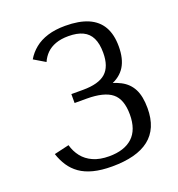

<svg xmlns="http://www.w3.org/2000/svg" viewBox="-134 -839 891 963"><g transform="rotate(-20 311.5 -357.0)"><path d="M301.5 14.8Q244.1 14.8 202 3.9Q160 -7 130.9 -27.6Q101.8 -48.3 82.7 -77.2Q63.7 -106.1 51.8 -142L131.6 -160.6Q141.4 -125.2 163 -97.5Q184.6 -69.9 219.9 -54.1Q255.2 -38.3 305 -38.3Q386.2 -38.3 429.9 -78.5Q473.5 -118.8 473.5 -199.8Q473.5 -281.6 431.6 -315.2Q389.8 -348.8 296.7 -348.8H232.6V-396.4H294.7Q378.6 -396.4 416.2 -429.9Q453.8 -463.3 453.8 -537Q453.8 -585.4 438.9 -615.7Q424.1 -646.1 393.9 -660.4Q363.7 -674.8 317.5 -674.8Q277.8 -674.8 248.9 -664.2Q219.9 -653.6 200.9 -634.7Q181.8 -615.7 170.7 -590.2L110.2 -626.2Q128.7 -657.6 157.2 -680.6Q185.6 -703.7 226.1 -716.3Q266.5 -728.9 320 -728.9Q393.6 -728.9 441.9 -708.1Q490.2 -687.2 514.1 -645.4Q538 -603.7 538 -540.4Q538 -474.2 512.8 -433.4Q487.6 -392.5 434.5 -372.6Q381.4 -352.7 296.9 -348.8L384.3 -392.4Q447.4 -382.2 487.9 -361.1Q528.4 -340 548 -301.5Q567.7 -263.1 567.7 -199.8Q567.7 -144.7 550.7 -104.4Q533.6 -64 499.9 -37.6Q466.2 -11.2 416.4 1.8Q366.6 14.8 301.5 14.8Z"/></g></svg>

Font: Russolo 10pt ExtraLight
Style: Regular
Weight: 200
Designer: Micah Stupak-Hahn
Version: Version 1.000